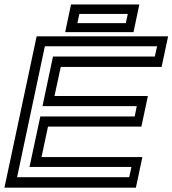

<svg xmlns="http://www.w3.org/2000/svg" viewBox="-30 -868 797 888"><path d="M-9.5 0 139.5 -700H747.5L717.5 -558.5H251L222 -424H654L624 -282.5H192L162 -141.5H628.5L598.5 0ZM49 -48.5H567.5L578 -96H106.5L156.5 -329.5H593L602.5 -377H166.5L215 -606.5H686L696.5 -654H177.5ZM271.5 -719.5 298.5 -847.5H614.5L587.5 -719.5ZM328 -761H552L561 -803.5H337Z"/></svg>

Font: Tourney Expanded Medium
Style: Italic
Weight: 500
Width: 7
Italic angle: -12°
Designer: Tyler Finck
Foundry: Etcetera Type Co
Version: Version 1.010; ttfautohint (v1.8.3)